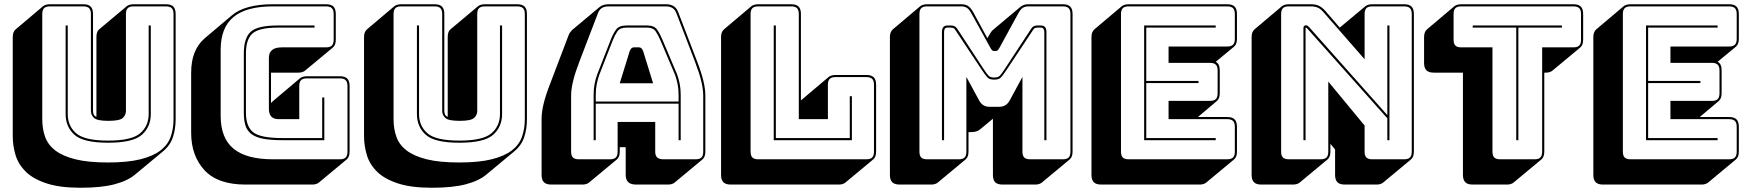

<svg xmlns="http://www.w3.org/2000/svg" viewBox="-20 -750 8231 904"><path d="M359 134Q262 134 199.5 113.5Q137 93 102 59Q67 25 53.5 -19Q40 -63 40 -110V-575Q40 -588 43.5 -597Q47 -606 54 -612L183 -721Q188 -725 196.5 -727.5Q205 -730 215 -730H372Q396 -730 407 -719Q418 -708 418 -684V-228Q418 -219 421 -211.5Q424 -204 434 -200V-575Q434 -588 437 -597Q440 -606 446 -611L447 -612L577 -721Q582 -725 590 -727.5Q598 -730 609 -730H761Q785 -730 796 -719Q807 -708 807 -684V-189Q807 -143 794 -104Q781 -65 747 -37L617 71Q582 101 520 117.5Q458 134 359 134ZM797 -189V-684Q797 -703 788.5 -711.5Q780 -720 761 -720H609Q590 -720 581.5 -711.5Q573 -703 573 -684V-228Q573 -208 558 -194.5Q543 -181 490 -181Q438 -181 423 -194.5Q408 -208 408 -228V-684Q408 -703 399.5 -711.5Q391 -720 372 -720H215Q196 -720 187.5 -711.5Q179 -703 179 -684V-189Q179 -143 192.5 -105.5Q206 -68 240.5 -41.5Q275 -15 335 0Q395 15 488 15Q581 15 641 0Q701 -15 735.5 -41.5Q770 -68 783.5 -105.5Q797 -143 797 -189ZM289 -630H299V-213Q299 -157 338.5 -122.5Q378 -88 489 -88Q600 -88 640 -122.5Q680 -157 680 -213V-630H690V-213Q690 -153 648 -115.5Q606 -78 489 -78Q372 -78 330.5 -115.5Q289 -153 289 -213Z M1451 119H1136Q1005 119 942.5 51Q880 -17 880 -125V-407Q880 -462 896 -502Q912 -542 943 -569L1072 -678Q1103 -704 1151.5 -717Q1200 -730 1265 -730H1515Q1539 -730 1550 -719Q1561 -708 1561 -684V-563Q1561 -550 1557.5 -541Q1554 -532 1547 -526L1417 -418Q1413 -414 1404.5 -411Q1396 -408 1386 -408H1256V-264Q1257 -266 1259.5 -268.5Q1262 -271 1264 -273L1393 -382Q1398 -386 1406.5 -388.5Q1415 -391 1425 -391H1580Q1604 -391 1615 -380Q1626 -369 1626 -345V-36Q1626 -23 1622.5 -14Q1619 -5 1612 1L1482 109Q1478 113 1469.5 116Q1461 119 1451 119ZM1580 0Q1599 0 1607.5 -8.5Q1616 -17 1616 -36V-345Q1616 -364 1607.5 -372.5Q1599 -381 1580 -381H1425Q1406 -381 1397.5 -372.5Q1389 -364 1389 -345V-189H1292Q1269 -189 1257.5 -201Q1246 -213 1246 -238V-477Q1246 -502 1261 -514.5Q1276 -527 1307 -527H1515Q1534 -527 1542.5 -535.5Q1551 -544 1551 -563V-684Q1551 -703 1542.5 -711.5Q1534 -720 1515 -720H1265Q1140 -720 1079.5 -670Q1019 -620 1019 -516V-204Q1019 -100 1079.5 -50Q1140 0 1265 0ZM1308 -90Q1253 -90 1218 -97Q1183 -104 1163 -119.5Q1143 -135 1135.5 -159.5Q1128 -184 1128 -219V-499Q1128 -570 1160 -600Q1192 -630 1288 -630H1461V-620H1288Q1200 -620 1169 -592.5Q1138 -565 1138 -499V-219Q1138 -154 1172.5 -127Q1207 -100 1308 -100H1497V-291H1507V-90Z M2013 134Q1916 134 1853.5 113.5Q1791 93 1756 59Q1721 25 1707.5 -19Q1694 -63 1694 -110V-575Q1694 -588 1697.5 -597Q1701 -606 1708 -612L1837 -721Q1842 -725 1850.5 -727.5Q1859 -730 1869 -730H2026Q2050 -730 2061 -719Q2072 -708 2072 -684V-228Q2072 -219 2075 -211.5Q2078 -204 2088 -200V-575Q2088 -588 2091 -597Q2094 -606 2100 -611L2101 -612L2231 -721Q2236 -725 2244 -727.5Q2252 -730 2263 -730H2415Q2439 -730 2450 -719Q2461 -708 2461 -684V-189Q2461 -143 2448 -104Q2435 -65 2401 -37L2271 71Q2236 101 2174 117.5Q2112 134 2013 134ZM2451 -189V-684Q2451 -703 2442.5 -711.5Q2434 -720 2415 -720H2263Q2244 -720 2235.5 -711.5Q2227 -703 2227 -684V-228Q2227 -208 2212 -194.5Q2197 -181 2144 -181Q2092 -181 2077 -194.5Q2062 -208 2062 -228V-684Q2062 -703 2053.5 -711.5Q2045 -720 2026 -720H1869Q1850 -720 1841.5 -711.5Q1833 -703 1833 -684V-189Q1833 -143 1846.5 -105.5Q1860 -68 1894.5 -41.5Q1929 -15 1989 0Q2049 15 2142 15Q2235 15 2295 0Q2355 -15 2389.5 -41.5Q2424 -68 2437.5 -105.5Q2451 -143 2451 -189ZM1943 -630H1953V-213Q1953 -157 1992.5 -122.5Q2032 -88 2143 -88Q2254 -88 2294 -122.5Q2334 -157 2334 -213V-630H2344V-213Q2344 -153 2302 -115.5Q2260 -78 2143 -78Q2026 -78 1984.5 -115.5Q1943 -153 1943 -213Z M2785 -303V-272H3175V-303Q3175 -330 3170.5 -353Q3166 -376 3159 -396L3090 -559Q3079 -585 3067 -602.5Q3055 -620 3027 -620H2929Q2899 -620 2887 -602.5Q2875 -585 2865 -560L2801 -396Q2794 -376 2789.5 -353Q2785 -330 2785 -303ZM2945 -510Q2949 -519 2953.5 -523Q2958 -527 2964 -527H2989Q2995 -527 2999.5 -523Q3004 -519 3008 -510L3055 -358H2898ZM3175 -90V-262H2785V-90H2775V-303Q2775 -331 2779.5 -354.5Q2784 -378 2792 -400L2856 -564Q2867 -592 2881 -611Q2895 -630 2929 -630H3027Q3060 -630 3073.5 -611Q3087 -592 3099 -563L3168 -400Q3176 -378 3180.5 -354.5Q3185 -331 3185 -303V-90ZM2888 -36V-176H3065V-36Q3065 -17 3074.5 -8.5Q3084 0 3104 0H3255Q3274 0 3282.5 -8.5Q3291 -17 3291 -36V-300Q3291 -330 3281.5 -369Q3272 -408 3252 -460L3165 -687Q3159 -704 3146.5 -712Q3134 -720 3115 -720H2846Q2826 -720 2813.5 -712Q2801 -704 2795 -687L2708 -460Q2688 -408 2678.5 -369Q2669 -330 2669 -300V-36Q2669 -17 2677.5 -8.5Q2686 0 2705 0H2852Q2871 0 2879.5 -8.5Q2888 -17 2888 -36ZM2754 109Q2750 113 2741.5 116Q2733 119 2723 119H2576Q2552 119 2541 108Q2530 97 2530 73V-191Q2530 -222 2539.5 -261.5Q2549 -301 2570 -355L2656 -581Q2659 -590 2663.5 -596.5Q2668 -603 2673 -608L2674 -609L2802 -716Q2810 -723 2821 -726.5Q2832 -730 2846 -730H3115Q3138 -730 3152.5 -720.5Q3167 -711 3174 -691L3261 -464Q3282 -410 3291.5 -370.5Q3301 -331 3301 -300V-36Q3301 -23 3297.5 -14Q3294 -5 3287 1L3157 109Q3153 113 3144.5 116Q3136 119 3126 119H2975Q2950 119 2938 107.5Q2926 96 2926 73V-57H2898V-36Q2898 -23 2894.5 -14Q2891 -5 2884 1Z M3930 119H3421Q3397 119 3386 108Q3375 97 3375 73V-575Q3375 -588 3378.5 -597Q3382 -606 3389 -612L3518 -721Q3523 -725 3531.5 -727.5Q3540 -730 3550 -730H3705Q3729 -730 3740 -719Q3751 -708 3751 -684V-277L3753 -279L3882 -388Q3887 -392 3895.5 -394.5Q3904 -397 3914 -397H4059Q4083 -397 4094 -386Q4105 -375 4105 -351V-36Q4105 -23 4101.5 -14Q4098 -5 4091 1L3961 109Q3957 113 3948.5 116Q3940 119 3930 119ZM4059 0Q4078 0 4086.5 -8.5Q4095 -17 4095 -36V-351Q4095 -370 4086.5 -378.5Q4078 -387 4059 -387H3914Q3895 -387 3886.5 -378.5Q3878 -370 3878 -351V-189H3741V-684Q3741 -703 3732.5 -711.5Q3724 -720 3705 -720H3550Q3531 -720 3522.5 -711.5Q3514 -703 3514 -684V-36Q3514 -17 3522.5 -8.5Q3531 0 3550 0ZM3623 -90V-630H3633V-100H3981V-297H3991V-90Z M4661 -385Q4679 -385 4687 -393Q4695 -401 4712 -427L4834 -613Q4840 -623 4847.5 -626.5Q4855 -630 4863 -630H4880Q4894 -630 4900.5 -622.5Q4907 -615 4907 -599V-90H4897V-599Q4897 -607 4893.5 -613.5Q4890 -620 4880 -620H4865Q4858 -620 4853 -618Q4848 -616 4842 -606L4720 -422Q4702 -395 4692.5 -385Q4683 -375 4661 -375Q4639 -375 4629.5 -385Q4620 -395 4602 -422L4480 -606Q4474 -616 4468.5 -618Q4463 -620 4456 -620H4441Q4431 -620 4428 -613.5Q4425 -607 4425 -599V-90H4415V-599Q4415 -615 4421.5 -622.5Q4428 -630 4441 -630H4458Q4466 -630 4474 -626.5Q4482 -623 4488 -613L4610 -427Q4627 -401 4635 -393Q4643 -385 4661 -385ZM4494 0Q4513 0 4521.5 -8.5Q4530 -17 4530 -36V-388L4589 -279Q4598 -262 4610.5 -254.5Q4623 -247 4642 -247H4682Q4701 -247 4713.5 -254.5Q4726 -262 4735 -279L4794 -388V-36Q4794 -17 4802.5 -8.5Q4811 0 4830 0H4984Q5003 0 5011.5 -8.5Q5020 -17 5020 -36V-684Q5020 -703 5011.5 -711.5Q5003 -720 4984 -720H4822Q4806 -720 4795.5 -713Q4785 -706 4776 -690L4687 -527Q4682 -518 4678.5 -514Q4675 -510 4669 -510H4660Q4654 -510 4650.5 -514Q4647 -518 4642 -527L4552 -690Q4543 -706 4532.5 -713Q4522 -720 4506 -720H4345Q4326 -720 4317.5 -711.5Q4309 -703 4309 -684V-36Q4309 -17 4317.5 -8.5Q4326 0 4345 0ZM4526 1 4396 109Q4392 113 4383.5 116Q4375 119 4365 119H4216Q4192 119 4181 108Q4170 97 4170 73V-575Q4170 -588 4173.5 -597Q4177 -606 4184 -612L4313 -721Q4318 -725 4326.5 -727.5Q4335 -730 4345 -730H4506Q4525 -730 4537.5 -722Q4550 -714 4561 -695L4629 -570L4638 -586Q4642 -593 4646.5 -599.5Q4651 -606 4656 -610L4785 -718Q4793 -724 4801.5 -727Q4810 -730 4822 -730H4984Q5008 -730 5019 -719Q5030 -708 5030 -684V-36Q5030 -23 5026.5 -14Q5023 -5 5016 1L4886 109Q4882 113 4873.5 116Q4865 119 4855 119H4701Q4676 119 4665.5 108Q4655 97 4655 73V-191L4596 -142Q4588 -135 4577.5 -131.5Q4567 -128 4553 -128H4540V-36Q4540 -23 4536.5 -14Q4533 -5 4526 1Z M5629 119H5165Q5141 119 5130 108Q5119 97 5119 73V-575Q5119 -588 5122.5 -597Q5126 -606 5133 -612L5262 -721Q5267 -725 5275.5 -727.5Q5284 -730 5294 -730H5758Q5782 -730 5793 -719Q5804 -708 5804 -684V-567Q5804 -554 5800.5 -545Q5797 -536 5790 -530L5704 -459Q5714 -454 5718.5 -444Q5723 -434 5723 -418V-311Q5723 -298 5719.5 -289Q5716 -280 5709 -274L5620 -199H5758Q5782 -199 5793 -188Q5804 -177 5804 -153V-36Q5804 -23 5800.5 -14Q5797 -5 5790 1L5660 109Q5656 113 5647.5 116Q5639 119 5629 119ZM5758 0Q5777 0 5785.5 -8.5Q5794 -17 5794 -36V-153Q5794 -172 5785.5 -180.5Q5777 -189 5758 -189H5482V-275H5677Q5696 -275 5704.5 -283.5Q5713 -292 5713 -311V-418Q5713 -437 5704.5 -445.5Q5696 -454 5677 -454H5482V-531H5758Q5777 -531 5785.5 -539.5Q5794 -548 5794 -567V-684Q5794 -703 5785.5 -711.5Q5777 -720 5758 -720H5294Q5275 -720 5266.5 -711.5Q5258 -703 5258 -684V-36Q5258 -17 5266.5 -8.5Q5275 0 5294 0ZM5704 -100V-90H5367V-630H5704V-620H5377V-369H5623V-359H5377V-100Z M6144 -622 6512 -208V-630H6522V-90H6512V-193L6134 -617Q6133 -618 6131.5 -619Q6130 -620 6129 -620Q6128 -620 6127.5 -619Q6127 -618 6127 -617V-90H6117V-619Q6117 -625 6121 -628Q6125 -631 6129 -631Q6133 -631 6136 -629Q6139 -627 6144 -622ZM6198 0Q6217 0 6225.5 -8.5Q6234 -17 6234 -36V-366L6405 -159V-36Q6405 -17 6413.5 -8.5Q6422 0 6441 0H6591Q6610 0 6618.5 -8.5Q6627 -17 6627 -36V-684Q6627 -703 6618.5 -711.5Q6610 -720 6591 -720H6441Q6422 -720 6413.5 -711.5Q6405 -703 6405 -684V-471L6211 -693Q6198 -708 6184.5 -714Q6171 -720 6152 -720H6048Q6029 -720 6020.5 -711.5Q6012 -703 6012 -684V-36Q6012 -17 6020.5 -8.5Q6029 0 6048 0ZM6230 1 6100 109Q6096 113 6087.5 116Q6079 119 6069 119H5919Q5895 119 5884 108Q5873 97 5873 73V-575Q5873 -588 5876.5 -597Q5880 -606 5887 -612L6016 -721Q6021 -725 6029.5 -727.5Q6038 -730 6048 -730H6152Q6174 -730 6189 -723Q6204 -716 6219 -700L6288 -620L6409 -721Q6414 -725 6422.5 -727.5Q6431 -730 6441 -730H6591Q6615 -730 6626 -719Q6637 -708 6637 -684V-36Q6637 -23 6633.5 -14Q6630 -5 6623 1L6493 109Q6489 113 6480.5 116Q6472 119 6462 119H6312Q6288 119 6277 108Q6266 97 6266 73V-46L6244 -73V-36Q6244 -23 6240.5 -14Q6237 -5 6230 1Z M7076 119H6914Q6890 119 6879 108Q6868 97 6868 73V-408H6731Q6707 -408 6696 -419Q6685 -430 6685 -454V-575Q6685 -588 6688.5 -597Q6692 -606 6699 -612L6828 -721Q6833 -725 6841.5 -727.5Q6850 -730 6860 -730H7388Q7412 -730 7423 -719Q7434 -708 7434 -684V-563Q7434 -550 7430.5 -541Q7427 -532 7420 -526L7290 -418Q7286 -414 7277.5 -411Q7269 -408 7259 -408H7251V-36Q7251 -23 7247.5 -14Q7244 -5 7237 1L7107 109Q7103 113 7094.5 116Q7086 119 7076 119ZM7205 0Q7224 0 7232.5 -8.5Q7241 -17 7241 -36V-527H7388Q7407 -527 7415.5 -535.5Q7424 -544 7424 -563V-684Q7424 -703 7415.5 -711.5Q7407 -720 7388 -720H6860Q6841 -720 6832.5 -711.5Q6824 -703 6824 -684V-563Q6824 -544 6832.5 -535.5Q6841 -527 6860 -527H7007V-36Q7007 -17 7015.5 -8.5Q7024 0 7043 0ZM7119 -90V-620H6914V-630H7334V-620H7129V-90Z M7992 119H7528Q7504 119 7493 108Q7482 97 7482 73V-575Q7482 -588 7485.5 -597Q7489 -606 7496 -612L7625 -721Q7630 -725 7638.5 -727.5Q7647 -730 7657 -730H8121Q8145 -730 8156 -719Q8167 -708 8167 -684V-567Q8167 -554 8163.5 -545Q8160 -536 8153 -530L8067 -459Q8077 -454 8081.5 -444Q8086 -434 8086 -418V-311Q8086 -298 8082.5 -289Q8079 -280 8072 -274L7983 -199H8121Q8145 -199 8156 -188Q8167 -177 8167 -153V-36Q8167 -23 8163.5 -14Q8160 -5 8153 1L8023 109Q8019 113 8010.5 116Q8002 119 7992 119ZM8121 0Q8140 0 8148.5 -8.5Q8157 -17 8157 -36V-153Q8157 -172 8148.5 -180.5Q8140 -189 8121 -189H7845V-275H8040Q8059 -275 8067.5 -283.5Q8076 -292 8076 -311V-418Q8076 -437 8067.5 -445.5Q8059 -454 8040 -454H7845V-531H8121Q8140 -531 8148.5 -539.5Q8157 -548 8157 -567V-684Q8157 -703 8148.5 -711.5Q8140 -720 8121 -720H7657Q7638 -720 7629.5 -711.5Q7621 -703 7621 -684V-36Q7621 -17 7629.5 -8.5Q7638 0 7657 0ZM8067 -100V-90H7730V-630H8067V-620H7740V-369H7986V-359H7740V-100Z"/></svg>

Font: Bungee Shade
Style: Regular
Weight: 400
Designer: David Jonathan Ross
Foundry: David Jonathan Ross
Version: Version 1.000;PS 1.0;hotconv 1.0.72;makeotf.lib2.5.5900